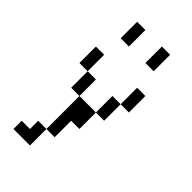

<svg xmlns="http://www.w3.org/2000/svg" viewBox="-264 -827 1029 1029"><g transform="rotate(45 250.0 -312.5)"><path d="M125 62.5H62.5V125H187.5Q187.5 125 187.5 0H125ZM187.5 0H250Q250 0 250 -125H312.5Q312.5 -125 312.5 -250H187.5Q187.5 -250 187.5 0ZM187.5 -250Q187.5 -250 187.5 -375H125Q125 -375 125 -250ZM312.5 -250H375Q375 -250 375 -375H312.5Q312.5 -375 312.5 -250ZM125 -375Q125 -375 125 -500H62.5Q62.5 -500 62.5 -375ZM375 -375H437.5Q437.5 -375 437.5 -500H375Q375 -500 375 -375ZM125 -750Q125 -750 125 -625H187.5Q187.5 -625 187.5 -750ZM312.5 -750Q312.5 -750 312.5 -625H375Q375 -625 375 -750Z"/></g></svg>

Font: UnifontExMono
Style: Regular
Weight: 500
Version: Version 15.0.06